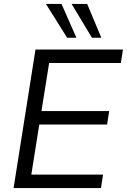

<svg xmlns="http://www.w3.org/2000/svg" viewBox="-20 -957 646 977"><path d="M49.1 0 160.6 -705H605.7L595 -636.4H230L191 -392H535.6L524.9 -323.4H179.8L139.4 -68.6H504.4L493.7 0ZM447.9 -765 344.4 -936.9H423.6L495.6 -765ZM321.6 -765 213.8 -936.9H293L368.8 -765Z"/></svg>

Font: Nunito Sans 12pt ExtraLight
Style: Italic
Weight: 200
Italic angle: -9°
Designer: Vernon Adams
Foundry: Vernon Adams
Version: Version 3.101;gftools[0.9.27]